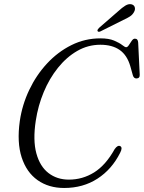

<svg xmlns="http://www.w3.org/2000/svg" viewBox="-20 -899 698 931"><path d="M563 -190.5Q576 -183.5 562.5 -158Q522.5 -78 452.8 -32.8Q383 12.5 291 12.5Q216 12.5 162.2 -25.5Q108.5 -63.5 85 -136Q61.5 -208.5 76 -312Q87.5 -391 121.8 -463Q156 -535 208.2 -591.2Q260.5 -647.5 326.2 -680.2Q392 -713 466.5 -713Q508 -713 533.2 -702.2Q558.5 -691.5 572.2 -680.8Q586 -670 591.5 -670Q598.5 -670 605 -680.5Q611.5 -691 618.8 -701.2Q626 -711.5 634 -711.5Q649 -711.5 650 -692.5L657.5 -537Q658.5 -519 641.5 -518.5Q628.5 -518.5 624 -534.5L612 -577.5Q596.5 -631.5 560.2 -656.8Q524 -682 466.5 -682Q406.5 -682 354.5 -652Q302.5 -622 261 -570.2Q219.5 -518.5 192 -452.5Q164.5 -386.5 153.5 -314Q139 -219.5 156.2 -155.8Q173.5 -92 215 -60Q256.5 -28 314 -28Q380.5 -28 436.8 -63.2Q493 -98.5 536 -176Q550.5 -196.5 563 -190.5ZM552.5 -844Q572.5 -862.5 588.2 -872Q604 -881.5 618 -878Q630.5 -874.5 633.5 -863.8Q636.5 -853 630.5 -842Q623.5 -828 610 -819.2Q596.5 -810.5 577.5 -802L467.5 -747Q456.5 -742 453 -748.5Q451.5 -752 454 -756Q456.5 -760 460.5 -764Z"/></svg>

Font: Fraunces 72pt S050 Light
Style: Italic
Weight: 300
Italic angle: -16°
Version: Version 1.000; ttfautohint (v1.8.3)